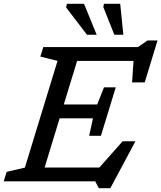

<svg xmlns="http://www.w3.org/2000/svg" viewBox="-40 -955 850 1011"><path d="M480.5 36 461.5 0H-20.5L-5 -50L91 -72.5L263 -634.5L172.5 -657L188 -707H686L737 -742H789.5L722 -521H655.5L663 -634H366L296 -405H472L507.5 -495H569.5L491.5 -240H429.5L449.5 -332H274L195 -73H483.5L605.5 -211H673L541 36ZM469 -772H418L308 -916L312.5 -935H402.5ZM609.5 -772H562L504 -918L507.5 -935H593Z"/></svg>

Font: Newsreader 6pt
Style: Italic
Weight: 400
Italic angle: -17°
Designer: Hugues Gentile
Foundry: Production Type
Version: Version 1.003; ttfautohint (v1.8.3)